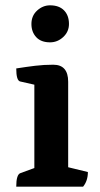

<svg xmlns="http://www.w3.org/2000/svg" viewBox="-20 -701 377 721"><path d="M41 0Q41 -46 57 -51L109 -70V-383L56 -395Q41 -398 41 -444Q79 -450 112 -454Q145 -458 180 -458Q236 -458 236 -394V-73L310 -55Q310 -22 292 0ZM168 -542Q134 -542 116 -561.5Q98 -581 98 -611Q98 -642 119.5 -661.5Q141 -681 168 -681Q202 -681 220.5 -662Q239 -643 239 -611Q239 -582 217.5 -562Q196 -542 168 -542Z"/></svg>

Font: Petrona
Style: Bold
Weight: 700
Designer: Ringo R. Seeber
Foundry: Ringo R. Seeber
Version: Version 2.001; ttfautohint (v1.8.3)